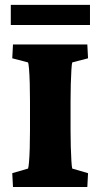

<svg xmlns="http://www.w3.org/2000/svg" viewBox="-20 -752 405 772"><path d="M32.2 0 29.3 -55.7 92.8 -74.2Q94.7 -78.1 96.7 -100.6Q98.6 -123 99.6 -157.2Q100.6 -191.4 100.6 -228.5V-345.7Q100.6 -383.8 99.6 -418Q98.6 -452.1 96.7 -475.1Q94.7 -498 92.8 -501L29.3 -517.6L32.2 -573.2H331.1L334 -517.6L270.5 -501Q268.6 -496.1 267.1 -471.7Q265.6 -447.3 264.6 -413.1Q263.7 -378.9 263.7 -345.7V-228.5Q263.7 -196.3 264.6 -162.6Q265.6 -128.9 267.1 -104.5Q268.6 -80.1 270.5 -74.2L334 -55.7L331.1 0ZM23.4 -732.4H341.8V-651.4H23.4Z"/></svg>

Font: Crimson Pro Black
Style: Regular
Weight: 900
Designer: Jacques Le Bailly
Foundry: Baron von Fonthausen
Version: Version 1.003